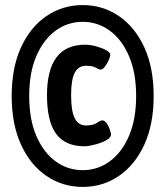

<svg xmlns="http://www.w3.org/2000/svg" viewBox="-20 -728 632 756"><path d="M306 8Q226 8 162.5 -35.5Q99 -79 62.5 -159Q26 -239 26 -350Q26 -461 62.5 -541Q99 -621 162.5 -664.5Q226 -708 306 -708Q385 -708 448.5 -664.5Q512 -621 548.5 -541Q585 -461 585 -350Q585 -239 548.5 -159Q512 -79 448.5 -35.5Q385 8 306 8ZM306 -58Q365 -58 412.5 -93Q460 -128 488 -193Q516 -258 516 -350Q516 -442 488 -507Q460 -572 412.5 -607Q365 -642 306 -642Q246 -642 198.5 -607Q151 -572 123 -507Q95 -442 95 -350Q95 -258 123 -193Q151 -128 198.5 -93Q246 -58 306 -58ZM313 -152Q237 -152 201 -201Q165 -250 165 -353Q165 -552 315 -552Q334 -552 357 -546Q380 -540 397 -531Q414 -522 414 -513Q414 -504 407.5 -490Q401 -476 392.5 -465Q384 -454 377 -454Q370 -454 357.5 -461.5Q345 -469 318 -469Q289 -469 274.5 -442Q260 -415 260 -353Q260 -290 274.5 -262Q289 -234 318 -234Q347 -234 361.5 -244Q376 -254 383 -254Q392 -254 400 -242.5Q408 -231 412.5 -217.5Q417 -204 417 -199Q417 -188 404.5 -179.5Q392 -171 374.5 -165Q357 -159 340 -155.5Q323 -152 313 -152Z"/></svg>

Font: Asap Condensed Condensed ExtraBold
Style: Italic
Weight: 800
Width: 3
Italic angle: -6°
Designer: Pablo Cosgaya
Foundry: Omnibus-Type
Version: Version 3.001; ttfautohint (v1.8.4.7-5d5b)